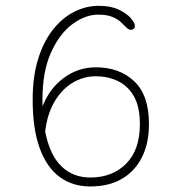

<svg xmlns="http://www.w3.org/2000/svg" viewBox="-20 -646 659 676"><path d="M317.5 -409Q400.5 -409 452.5 -360Q504.5 -311 504.5 -209Q504.5 -142 480 -92.8Q455.5 -43.5 409.5 -16.5Q363.5 10.5 298 10.5Q235.5 10.5 190 -23Q144.5 -56.5 119.8 -124.2Q95 -192 95 -295Q95 -376.5 114.2 -438.2Q133.5 -500 166.5 -541.8Q199.5 -583.5 241.2 -604.5Q283 -625.5 328 -625.5Q370 -625.5 398.2 -612Q426.5 -598.5 440.8 -581.8Q455 -565 455 -554Q455 -548.5 450.8 -544.8Q446.5 -541 441 -541Q433 -541 425.2 -549Q417.5 -557 406 -567.8Q394.5 -578.5 375.5 -586.5Q356.5 -594.5 325.5 -594.5Q280.5 -594.5 235.2 -561.2Q190 -528 159.8 -461.5Q129.5 -395 129.5 -295Q129.5 -289 129.5 -283.2Q129.5 -277.5 130 -272Q153.5 -333.5 204 -371.2Q254.5 -409 317.5 -409ZM139 -183Q155 -101 195.8 -61Q236.5 -21 298 -21Q375.5 -21 424 -69.5Q472.5 -118 472.5 -209Q472.5 -271 451 -307.8Q429.5 -344.5 394.2 -361Q359 -377.5 317.5 -377.5Q274 -377.5 236.2 -355Q198.5 -332.5 172.5 -289Q146.5 -245.5 139 -183Z"/></svg>

Font: Sono ExtraLight
Style: Regular
Weight: 200
Designer: Tyler Finck
Foundry: Tyler Finck
Version: Version 2.112